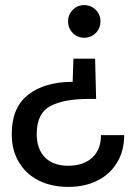

<svg xmlns="http://www.w3.org/2000/svg" viewBox="-20 -577 525 753"><path d="M357 -189H327Q229 -189 176.5 -160.5Q124 -132 124 -51Q124 7 156 40Q188 73 247 73Q307 73 341.5 41.5Q376 10 376 -47H467Q467 14 439.5 60Q412 106 362.5 131Q313 156 248 156Q182 156 132 131Q82 106 54 59Q26 12 26 -51Q26 -155 90.5 -205.5Q155 -256 265 -256L268 -347H353ZM374 -493Q374 -466 355.5 -447.5Q337 -429 310 -429Q284 -429 265.5 -447.5Q247 -466 247 -493Q247 -520 265.5 -538.5Q284 -557 310 -557Q337 -557 355.5 -538.5Q374 -520 374 -493Z"/></svg>

Font: AF Albert Sans Medium
Style: Regular
Weight: 500
Designer: Andreas Rasmussen
Foundry: a.Foundry
Version: Version 1.300;Glyphs 3.2 (3231)